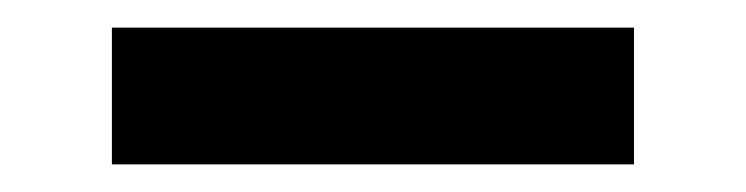

<svg xmlns="http://www.w3.org/2000/svg" viewBox="-20 -728 540 139"><path d="M61 -609V-708H439V-609Z"/></svg>

Font: Nunito Sans 10pt SemiExpanded ExtraBold
Style: Regular
Weight: 800
Width: 6
Designer: Vernon Adams
Foundry: Vernon Adams
Version: Version 3.101;gftools[0.9.27]